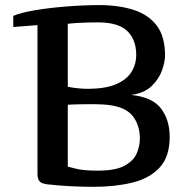

<svg xmlns="http://www.w3.org/2000/svg" viewBox="-20 -719 747 748"><path d="M364.7 -699.2Q441.9 -699.2 500 -680.7Q558.1 -662.1 590.6 -619.4Q623 -576.7 623 -502.9Q623 -478.5 611.3 -445.1Q599.6 -411.6 570.8 -383.8Q542 -356 490.7 -349.1Q573.7 -340.8 607.4 -296.1Q641.1 -251.5 641.1 -186Q641.1 -108.4 601.8 -66.2Q562.5 -23.9 495.6 -7.6Q428.7 8.8 345.7 8.8Q250 8.8 164.1 -1Q142.1 -3.4 134 -12.7Q126 -22 126 -43V-621.1L31.7 -613.8V-657.2Q62 -669.9 115.5 -679Q168.9 -688 234.1 -693.4Q299.3 -698.7 364.7 -699.2ZM363.8 -631.8Q313 -631.8 278.6 -629.4Q244.1 -627 244.1 -626V-380.9Q267.1 -376.5 286.1 -374.8Q305.2 -373 320.8 -373Q391.1 -373 432.6 -391.1Q474.1 -409.2 492.4 -439.2Q510.7 -469.2 510.7 -504.9Q510.7 -563.5 476.6 -597.4Q442.4 -631.3 363.8 -631.8ZM380.9 -312Q365.7 -313 351.6 -313Q337.4 -313 323.7 -313Q290 -313 267.1 -312Q244.1 -311 244.1 -311V-69.8Q244.1 -69.8 274.9 -62Q305.7 -54.2 360.8 -54.2Q430.2 -54.2 465.3 -73.5Q500.5 -92.8 512.7 -121.6Q524.9 -150.4 524.9 -178.2Q524.9 -235.8 492.9 -271.7Q460.9 -307.6 380.9 -312Z"/></svg>

Font: Artifika
Style: Regular
Weight: 400
Designer: Yulya Zhdanova, Ivan Petrov | Cyreal.org
Foundry: Cyreal.org
Version: Version 1.102; ttfautohint (v1.8.4.7-5d5b)